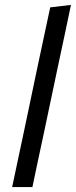

<svg xmlns="http://www.w3.org/2000/svg" viewBox="-20 -762 309 782"><path d="M29.5 0Q41 -55 52 -106.5Q63 -158 76 -219L133.5 -493Q147 -555.5 159.5 -615Q172 -674.5 184.5 -732L269 -742Q256.5 -681.5 243.5 -620.5Q230.5 -559.5 216.5 -494L158.5 -219Q145 -156.5 134.2 -105.8Q123.5 -55 112 0Z"/></svg>

Font: Heraclito
Style: Italic
Weight: 400
Italic angle: -12°
Designer: Kostas Bartsokas (font) & Cristiano Sobral (main changes)
Foundry: Kostas Bartsokas (font) & Cristiano Sobral (main changes)
Version: Version 1.00;July 8, 2020;FontCreator 13.0.0.2655 64-bit